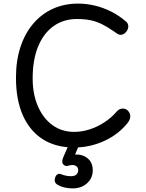

<svg xmlns="http://www.w3.org/2000/svg" viewBox="-20 -800 811 1070"><path d="M681 -681Q687 -677 691 -669.5Q695 -662 695 -654Q695 -641 688.5 -630Q682 -619 672.5 -612.5Q663 -606 653 -606Q642 -606 634 -612Q626 -618 618 -623Q579 -650 547.5 -665.5Q516 -681 483.5 -687.5Q451 -694 408 -694Q334 -694 278.5 -654.5Q223 -615 192.5 -541Q162 -467 162 -363Q162 -276 191 -208.5Q220 -141 272 -103Q324 -65 393 -65Q437 -65 480 -79Q523 -93 562 -118.5Q601 -144 630 -178Q638 -187 646.5 -191Q655 -195 665 -195Q676 -195 685 -189.5Q694 -184 700 -174Q706 -164 706 -152Q706 -139 698 -125Q690 -111 673 -94Q621 -39 547 -8.5Q473 22 393 22Q291 22 218.5 -24Q146 -70 107.5 -157Q69 -244 69 -367Q69 -462 94 -538Q119 -614 165 -668Q211 -722 274.5 -751Q338 -780 415 -780Q463 -780 510 -768.5Q557 -757 600.5 -735Q644 -713 681 -681ZM384 250Q366 250 343 245.5Q320 241 300 229Q290 223 286.5 213.5Q283 204 287 191Q291 177 300.5 171.5Q310 166 321 171Q330 175 345 178.5Q360 182 374 182Q397 182 406.5 172Q416 162 416 149Q416 131 401 123.5Q386 116 363 123Q350 127 342.5 123.5Q335 120 330 113Q326 105 327 96Q328 87 334 73L366 0H424L392 77L370 66Q405 57 433.5 64.5Q462 72 479.5 93.5Q497 115 497 149Q497 192 465.5 221Q434 250 384 250Z"/></svg>

Font: Playpen Sans Hebrew
Style: Regular
Weight: 400
Designer: Tom Grace, Laura Meseguer, Veronika Burian, José Scaglione
Foundry: TypeTogether
Version: Version 2.000